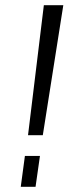

<svg xmlns="http://www.w3.org/2000/svg" viewBox="-20 -720 293 740"><path d="M224 -700 145 -199H88L149 -700ZM134 -119 117 0H60L76 -119Z"/></svg>

Font: Pathway Extreme 8pt Thin 12pt ExtraLight
Style: Italic
Weight: 250
Italic angle: -8°
Version: Version 1.001;gftools[0.9.26]